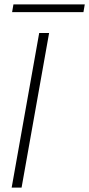

<svg xmlns="http://www.w3.org/2000/svg" viewBox="-20 -852 405 872"><path d="M33 0 158 -702H203L78 0ZM35 -797 41 -832H365L359 -797Z"/></svg>

Font: Poppins ExtraLight
Style: Italic
Weight: 275
Italic angle: -10°
Designer: Ninad Kale (Devanagari), Jonny Pinhorn (Latin)
Foundry: Indian Type Foundry
Version: Version 3.200;PS 1.000;hotconv 16.6.54;makeotf.lib2.5.65590